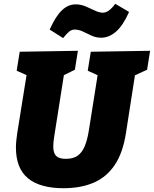

<svg xmlns="http://www.w3.org/2000/svg" viewBox="-20 -978 812 1013"><path d="M459 -705 772 -710 756 -610 673 -572 695 -600 645 -279Q629 -173 586 -108.5Q543 -44 475 -14.5Q407 15 315 15Q191 15 127.5 -37.5Q64 -90 64 -200Q64 -217 66 -236Q68 -255 71 -276L123 -600L139 -573L68 -605L84 -705L391 -710L375 -610L298 -572L320 -600L267 -264Q264 -247 262.5 -232Q261 -217 261 -205Q261 -171 276 -155.5Q291 -140 327 -140Q366 -140 389.5 -156.5Q413 -173 427 -206.5Q441 -240 449 -291L498 -600L517 -571L443 -605ZM313 -777 242 -822Q274 -893 307 -924Q340 -955 379 -955Q407 -955 432.5 -944Q458 -933 481 -922Q504 -911 523 -911Q554 -911 588 -958L661 -915Q629 -843 592 -811Q555 -779 514 -779Q487 -779 463 -790Q439 -801 417.5 -811.5Q396 -822 373 -822Q358 -822 344.5 -811Q331 -800 313 -777Z"/></svg>

Font: Bitter Thin Black
Style: Italic
Weight: 900
Italic angle: -9°
Version: Version 3.020